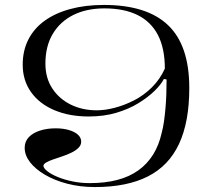

<svg xmlns="http://www.w3.org/2000/svg" viewBox="-20 -743 866 778"><path d="M365 15Q305 15 253 1.5Q201 -12 162 -35Q123 -58 101.5 -86Q80 -114 80 -144Q80 -170 97 -187.5Q114 -205 142.5 -214Q171 -223 205 -223Q236 -223 259.5 -216Q283 -209 296 -197Q309 -185 309 -169Q309 -155 298 -144Q287 -133 269.5 -124.5Q252 -116 232.5 -109.5Q213 -103 195.5 -97Q178 -91 167 -84.5Q156 -78 156 -71Q156 -62 171.5 -49.5Q187 -37 213.5 -26Q240 -15 273.5 -8Q307 -1 344 -1Q469 -1 541 -53Q613 -105 635 -204Q641 -226 644.5 -251Q648 -276 650.5 -304.5Q653 -333 654 -362.5Q655 -392 655 -421L644 -423Q633 -401 606.5 -375Q580 -349 541 -325Q502 -301 451.5 -286Q401 -271 339 -271Q261 -271 200.5 -296.5Q140 -322 106 -369.5Q72 -417 72 -481Q72 -538 95 -583Q118 -628 161 -659Q204 -690 265 -706.5Q326 -723 401 -723Q488 -723 553 -702.5Q618 -682 661 -641Q704 -600 725.5 -536.5Q747 -473 747 -386Q747 -249 705.5 -160Q664 -71 579 -28Q494 15 365 15ZM372 -296Q405 -296 444 -306Q483 -316 522.5 -336Q562 -356 595 -388.5Q628 -421 648 -465Q648 -547 620 -601Q592 -655 537.5 -682Q483 -709 403 -709Q331 -709 277.5 -682.5Q224 -656 194 -606Q164 -556 164 -485Q164 -427 192 -384.5Q220 -342 267 -319Q314 -296 372 -296Z"/></svg>

Font: Kalnia SemiExpanded Light
Style: Regular
Weight: 300
Width: 6
Designer: Frida Medrano
Foundry: Frida Medrano
Version: Version 1.105